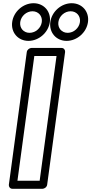

<svg xmlns="http://www.w3.org/2000/svg" viewBox="-20 -1148 568 1193"><path d="M181.8 -1078C219 -1078 244.7 -1048.2 239.7 -1011C234.7 -973.8 200.9 -944 163.6 -944C126.4 -944 100.7 -973.8 105.7 -1011C110.7 -1048.2 144.5 -1078 181.8 -1078ZM188.5 -1128C123.7 -1128 64.4 -1075.8 55.7 -1011C46.9 -946.2 92.1 -894 156.9 -894C221.6 -894 280.9 -946.2 289.7 -1011C298.4 -1075.8 253.3 -1128 188.5 -1128ZM418.8 -1078C456 -1078 481.7 -1048.2 476.7 -1011C471.7 -973.8 437.9 -944 400.6 -944C363.4 -944 337.7 -973.8 342.7 -1011C347.7 -1048.2 381.5 -1078 418.8 -1078ZM425.5 -1128C360.7 -1128 301.4 -1075.8 292.7 -1011C283.9 -946.2 329.1 -894 393.9 -894C458.6 -894 517.9 -946.2 526.7 -1011C535.4 -1075.8 490.3 -1128 425.5 -1128ZM331.2 -800 226.4 -25H88.4L193.2 -800ZM384.5 -825C386 -835.7 378.1 -850 362.9 -850H174.9C164.2 -850 148.6 -840.1 146.5 -825L35 0C33.5 10.7 41.5 25 56.6 25H244.6C255.3 25 271 15.1 273 0Z"/></svg>

Font: Hussar Techniczny
Style: Bold 
Weight: 700
Foundry: Cannot Into Space Fonts
Version: Version 0.77